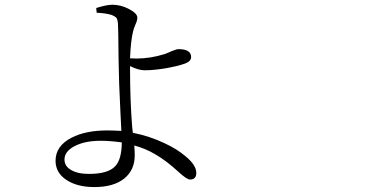

<svg xmlns="http://www.w3.org/2000/svg" viewBox="-20 -756 1540 798"><path d="M372.1 21.5Q300.8 21.5 255.9 -8.3Q210.9 -38.1 210.9 -87.9Q210.9 -149.4 277.3 -183.6Q335.9 -213.9 425.8 -213.9Q449.2 -213.9 484.4 -211.9Q483.4 -233.4 480.5 -290Q473.6 -431.6 473.6 -475.6Q473.6 -488.3 472.7 -519.5Q471.7 -644.5 470.2 -659.7Q468.8 -674.8 463.9 -681.6Q459 -687.5 445.3 -693.4Q421.9 -701.2 381.8 -703.1L379.9 -722.7Q422.9 -736.3 447.3 -736.3Q482.4 -736.3 516.6 -718.3Q550.8 -700.2 550.8 -682.6Q550.8 -670.9 543 -654.3Q536.1 -638.7 533.2 -626Q523.4 -586.9 520.5 -513.7Q531.2 -512.7 546.9 -512.7Q604.5 -512.7 664.1 -531.2Q675.8 -535.2 692.4 -543Q713.9 -551.8 721.7 -551.8Q774.4 -551.8 774.4 -518.6Q774.4 -499 741.2 -489.3Q715.8 -480.5 671.9 -472.7Q620.1 -463.9 581.1 -463.9Q555.7 -463.9 520.5 -481.4V-469.7Q520.5 -339.8 529.3 -228.5Q530.3 -219.7 532.2 -204.1Q601.6 -190.4 663.1 -161.1Q715.8 -136.7 750 -107.4Q795.9 -70.3 795.9 -37.1Q795.9 -9.8 769.5 -9.8Q756.8 -9.8 723.6 -40Q671.9 -87.9 626 -114.3Q585 -138.7 538.1 -151.4Q540 -127.9 540 -110.4Q540 -49.8 497.1 -14.6Q453.1 21.5 372.1 21.5ZM349.6 -33.2Q429.7 -33.2 459 -65.4Q485.4 -92.8 486.3 -164.1Q436.5 -170.9 398.4 -170.9Q333 -170.9 290.5 -148.9Q248 -127 248 -92.8Q248 -66.4 273.4 -50.8Q300.8 -33.2 349.6 -33.2Z"/></svg>

Font: Bpmf GenRyu Min R
Style: R
Weight: 400
Foundry: But Ko
Version: Version 1.320